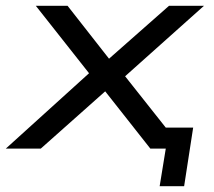

<svg xmlns="http://www.w3.org/2000/svg" viewBox="-36 -510 736 659"><path d="M512 129 533 0H484L495 -72H627L596 129ZM-16 0 291 -278 293 -229 87 -490H196L348 -296H324L544 -490H664L373 -230V-274L590 0H480L316 -208H338L104 0Z"/></svg>

Font: Nunito Sans 10pt Expanded
Style: Italic
Weight: 400
Width: 7
Italic angle: -9°
Designer: Vernon Adams
Foundry: Vernon Adams
Version: Version 3.101;gftools[0.9.27]